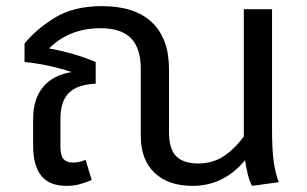

<svg xmlns="http://www.w3.org/2000/svg" viewBox="-20 -594 1000 626"><path d="M802 12Q795 1 789 -21.5Q783 -44 779 -72Q747 -32 703.5 -10Q660 12 608 12Q528 12 483.5 -31Q439 -74 439 -150V-369Q439 -437 407 -469.5Q375 -502 308 -502Q206 -502 140 -436Q219 -422 292 -392V-321Q234 -319 205.5 -292Q177 -265 177 -206V-116Q177 -87 187 -75.5Q197 -64 217 -64Q240 -64 259 -73L279 -7Q257 2 238.5 7Q220 12 197 12Q141 12 114.5 -21Q88 -54 88 -120V-206Q88 -272 121 -311Q154 -350 214 -359Q138 -384 60 -392V-452Q96 -497 157.5 -535.5Q219 -574 312 -574Q420 -574 475.5 -521Q531 -468 531 -369V-165Q531 -107 555 -84Q579 -61 626 -61Q672 -61 707.5 -83.5Q743 -106 775 -149V-564H867V-172Q867 -104 872.5 -66Q878 -28 889 0Z"/></svg>

Font: Fira GO
Style: Regular
Weight: 400
Designer: Carrois Corporate
Foundry: Carrois Corporate GbR
Version: Version 0.300